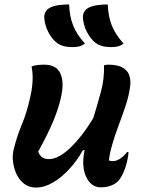

<svg xmlns="http://www.w3.org/2000/svg" viewBox="-20 -834 640 864"><path d="M291 -814Q293 -759 309.5 -718.5Q326 -678 362 -638Q349 -628 335.5 -625Q322 -622 305 -622Q262 -622 236 -641Q213 -659 197 -690.5Q181 -722 179 -756Q179 -786 206 -800Q223 -808 245.5 -811Q268 -814 291 -814ZM465 -814Q467 -759 483.5 -718.5Q500 -678 536 -638Q523 -628 509.5 -625Q496 -622 479 -622Q436 -622 410 -641Q387 -659 371 -690.5Q355 -722 353 -756Q353 -786 380 -800Q397 -808 419.5 -811Q442 -814 465 -814ZM122 -535Q143 -543 179 -543Q234 -543 252 -503Q270 -463 254 -394Q243 -344 217.5 -284Q192 -224 152 -152Q163 -118 200 -118Q243 -118 296.5 -169Q350 -220 400 -303Q419 -365 434.5 -422.5Q450 -480 448 -540Q457 -543 467 -543Q510 -543 532.5 -529.5Q555 -516 562 -494Q569 -472 566 -448Q561 -406 546 -360.5Q531 -315 514 -270.5Q497 -226 485 -183Q479 -163 475.5 -146Q472 -129 470 -112Q478 -109 488 -109Q505 -109 522 -121Q539 -133 552 -150H558Q558 -131 551 -104Q544 -77 537 -61Q530 -45 521 -31Q508 -11 485 -1Q462 9 434 9Q390 9 368 -37.5Q346 -84 360 -155L361 -158H353Q328 -113 293 -74.5Q258 -36 219 -13Q180 10 142 10Q112 10 90 -6Q68 -22 55.5 -48Q43 -74 39 -103.5Q35 -133 41 -159Q55 -218 78 -273Q101 -328 114 -389Q135 -471 122 -535Z"/></svg>

Font: Recursive Sn Csl St SmB
Style: Italic
Weight: 600
Italic angle: -15°
Version: Version 1.079;hotconv 1.0.112;makeotfexe 2.5.65598; ttfautoh